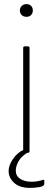

<svg xmlns="http://www.w3.org/2000/svg" viewBox="-20 -732 257 936"><path d="M101 -506H116Q124 -506 124 -498V5Q124 13 116 13H113Q84 30 70.5 54Q57 78 57 100Q57 126 78.5 140Q100 154 134 154Q162 154 189 145Q196 142 196 150V163Q196 176 172.5 180Q149 184 127 184Q75 184 48.5 159Q22 134 22 102Q22 74 43 43.5Q64 13 93 -1V-498Q93 -506 101 -506ZM109 -712Q123 -712 131.5 -703.5Q140 -695 140 -681Q140 -667 131.5 -658.5Q123 -650 109 -650Q95 -650 86 -658.5Q77 -667 77 -681Q77 -694 86 -703Q95 -712 109 -712Z"/></svg>

Font: LINE Seed JP_TTF Thin
Style: Regular
Weight: 250
Designer: LY Corporation & Fontrix & Fontworks
Version: Version 1.008